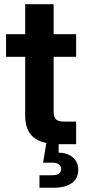

<svg xmlns="http://www.w3.org/2000/svg" viewBox="-20 -676 399 900"><path d="M336.9 -515.6V-409.7H8.3V-515.6ZM98.1 -656.2H231.4V-153.8Q231.4 -127 242.4 -116.5Q253.4 -106 282.7 -106Q294.9 -106 311.3 -106Q327.6 -106 336.9 -106V0Q324.2 0 302 0Q279.8 0 257.8 0Q175.8 0 137 -32.5Q98.1 -64.9 98.1 -133.3ZM165 204.1V145.5H222.7Q244.6 145.5 255.6 138.2Q266.6 130.9 266.6 116.2Q266.6 101.6 255.6 94Q244.6 86.4 222.7 86.4H182.1L199.7 -21.5H254.9V0V39.6Q298.3 40.5 322.5 62.7Q346.7 85 346.7 119.6Q346.7 161.6 315.7 182.9Q284.7 204.1 231 204.1Z"/></svg>

Font: Inter Cardless Display
Style: Bold
Weight: 700
Designer: Rasmus Andersson
Foundry: rsms
Version: Version 4.001;git-9221beed3